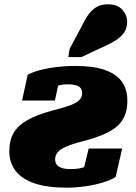

<svg xmlns="http://www.w3.org/2000/svg" viewBox="-20 -857 629 888"><path d="M235 -119Q235 -138 246 -152Q257 -166 285 -178.5Q313 -191 364 -204Q434 -222 479.5 -245Q525 -268 547 -303Q569 -338 569 -392Q569 -444 543.5 -479.5Q518 -515 465 -533.5Q412 -552 330 -552Q282 -552 238 -546.5Q194 -541 160.5 -531.5Q127 -522 108 -511L82 -392H234L255 -490Q246 -489 236.5 -483Q227 -477 220.5 -466Q214 -455 213 -440Q225 -450 237 -456Q249 -462 262.5 -464.5Q276 -467 294 -467Q316 -467 330.5 -463Q345 -459 352.5 -450Q360 -441 360 -426Q360 -406 344.5 -392Q329 -378 297.5 -367.5Q266 -357 220 -345Q150 -326 106.5 -301.5Q63 -277 43 -242Q23 -207 23 -158Q23 -105 52 -67Q81 -29 140 -9Q199 11 288 11Q331 11 375.5 4.5Q420 -2 457.5 -13.5Q495 -25 515 -39L545 -170H390L359 -42Q387 -58 399 -67.5Q411 -77 413 -85.5Q415 -94 413 -107Q395 -95 379.5 -88Q364 -81 346.5 -78Q329 -75 305 -75Q269 -75 252 -86.5Q235 -98 235 -119ZM365 -749Q378 -776 393.5 -795.5Q409 -815 429.5 -826Q450 -837 478 -837Q523 -837 545.5 -812.5Q568 -788 568 -756Q568 -727 554 -706.5Q540 -686 515.5 -670.5Q491 -655 457 -640L356 -593H296L302 -631Z"/></svg>

Font: Roboto Serif Black
Style: Italic
Weight: 900
Italic angle: -10°
Version: Version 1.008